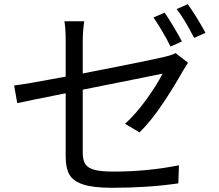

<svg xmlns="http://www.w3.org/2000/svg" viewBox="-20 -856 1040 912"><path d="M956 -700 902 -676Q856 -766 819 -813L872 -836Q893 -807 917.5 -767Q942 -727 956 -700ZM709 -773 762 -796Q780 -770 804 -730Q828 -690 844 -659L790 -635Q774 -668 751 -707Q728 -746 709 -773ZM761 -586Q800 -595 814 -604L873 -558L848 -518Q805 -441 751.5 -361.5Q698 -282 643 -227L574 -268Q626 -315 676 -384.5Q726 -454 752 -506L373 -430V-132Q373 -96 385 -77Q397 -58 428 -49.5Q459 -41 519 -41Q682 -41 830 -71L827 15Q683 36 513 36Q422 36 374.5 20Q327 4 309.5 -27Q292 -58 292 -111V-413Q130 -381 62 -366L47 -450Q101 -456 292 -492V-663Q292 -720 286 -755H380Q373 -704 373 -663V-507Q677 -566 761 -586Z"/></svg>

Font: Noto Sans SC
Style: Regular
Weight: 400
Designer: Ryoko NISHIZUKA ____ (kana & ideographs); Paul D. Hunt (Latin, Greek & Cyrillic); Wenlong ZHANG ___ (bopomofo); Sandoll 
Foundry: Adobe Systems Incorporated
Version: Version 1.004